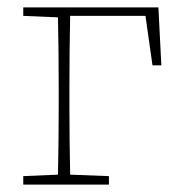

<svg xmlns="http://www.w3.org/2000/svg" viewBox="-20 -500 493 520"><path d="M43 -457V-480H409L417 -323H393L374 -457H170Q169 -416 168.5 -362Q168 -308 168 -261V-213Q168 -172 168.5 -120Q169 -68 170 -27L275 -23V0H43V-23L137 -27Q138 -68 138.5 -120Q139 -172 139 -213V-261Q139 -306 138.5 -359Q138 -412 137 -453Z"/></svg>

Font: Source Serif 4 SmText ExtraLight
Style: Regular
Weight: 200
Designer: Frank Grießhammer
Foundry: Adobe
Version: Version 4.005;hotconv 1.1.0;makeotfexe 2.6.0